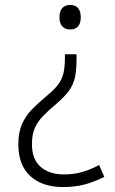

<svg xmlns="http://www.w3.org/2000/svg" viewBox="-20 -563 464 775"><path d="M289 -325Q289 -281 282.5 -251Q276 -221 258.5 -197Q241 -173 211 -147Q176 -118 153.5 -94.5Q131 -71 120 -45Q109 -19 109 19Q109 80 144 110.5Q179 141 238 141Q279 141 313 131Q347 121 380 103L401 151Q361 171 322 181.5Q283 192 235 192Q150 192 102 147.5Q54 103 54 20Q54 -28 68.5 -61.5Q83 -95 109 -121.5Q135 -148 171 -178Q199 -201 214.5 -221.5Q230 -242 236 -267Q242 -292 242 -330V-344H289ZM306 -493Q306 -469 295 -456.5Q284 -444 263 -444Q243 -444 231.5 -456.5Q220 -469 220 -493Q220 -518 231.5 -530.5Q243 -543 263 -543Q284 -543 295 -530.5Q306 -518 306 -493Z"/></svg>

Font: Noto Sans Display Light
Style: Regular
Weight: 300
Designer: Monotype Design Team
Foundry: Monotype Imaging Inc.
Version: Version 2.003